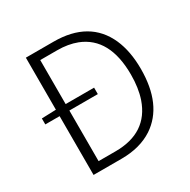

<svg xmlns="http://www.w3.org/2000/svg" viewBox="-163 -881 1020 1033"><g transform="rotate(-30 347.0 -364.5)"><path d="M189.5 -50.8H294.9Q493.2 -50.8 551.8 -220.7Q573.2 -284.2 573.2 -367.2Q573.2 -596.7 416 -658.2Q362.3 -678.7 294.9 -678.7H189.5V-405.3H366.2V-365.2H189.5ZM128.9 -728.5H300.8Q522.5 -728.5 599.6 -556.6Q634.8 -476.6 634.8 -367.2Q634.8 -143.6 497.1 -51.8Q418 0 302.7 0H128.9V-365.2H40V-402.3L128.9 -405.3Z"/></g></svg>

Font: Taipei Sans TC Beta Light
Style: Regular
Weight: 300
Designer: JT Foundry
Foundry: JT Foundry
Version: Version 1.000